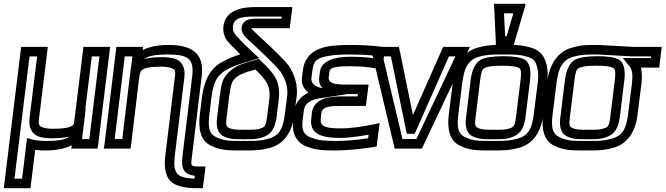

<svg xmlns="http://www.w3.org/2000/svg" viewBox="-32 -755 3494 1008"><path d="M484 0 543 -484 546 -509H521H431H406L403 -484L358 -119C356 -101 353 -96 340 -91C323 -83 294 -79 245 -79C224 -79 209 -81 196 -85C172 -92 169 -99 173 -134L216 -484L219 -509H194H104H79L76 -484L-9 208L-12 233H13H103H128L131 208L153 32C169 34 187 35 205 35C262 35 310 26 345 7L342 25H367H455H480L484 0ZM333 -38C311 -22 273 -15 211 -15C183 -15 160 -17 140 -22L110 -30L106 2L84 183H44L123 -459H163L123 -134C117 -86 134 -49 177 -36C193 -32 215 -29 239 -29C277 -29 309 -32 333 -38ZM437 -25H399L403 -59L418 -184H416L450 -459H490L437 -25Z M976 64 1027 -355C1042 -474 976 -519 854 -519C799 -519 751 -510 717 -492L719 -509H694H604H579L576 -484L517 0L513 25H538H628H653L657 0L699 -350C703 -376 708 -385 720 -392C735 -400 764 -405 814 -405C835 -405 851 -403 863 -399C887 -392 891 -385 886 -350L835 69C829 121 837 165 859 192C882 219 932 233 999 233H1008H1033L1036 208L1044 144L1047 119H1022C967 119 969 121 976 64ZM649 -350 643 -300 610 -25H570L623 -459H663L659 -425L649 -350ZM926 64C918 130 932 161 991 168L989 183C939 181 912 173 899 157C884 139 880 113 885 69L936 -350C942 -398 925 -435 883 -448C866 -452 844 -455 820 -455C782 -455 749 -452 725 -445C745 -461 783 -469 848 -469C956 -469 988 -447 977 -355L926 64Z M1302 -607H1464H1489L1492 -632L1500 -693L1503 -718H1478H1310C1233 -718 1151 -700 1141 -617C1138 -592 1144 -566 1157 -546C1165 -535 1189 -509 1229 -470C1195 -459 1168 -449 1131 -428C1069 -393 1039 -329 1028 -243L1017 -153C1008 -78 1021 -17 1074 9C1126 35 1166 35 1242 35C1303 35 1335 35 1386 21C1462 0 1503 -66 1513 -153L1526 -253V-254C1531 -307 1516 -363 1483 -412H1482V-413C1461 -439 1412 -489 1334 -560C1312 -580 1298 -594 1291 -602C1289 -605 1287 -607 1287 -607C1289 -607 1293 -607 1302 -607ZM1308 -657C1281 -657 1242 -652 1236 -608C1235 -595 1242 -579 1251 -567C1259 -557 1275 -542 1298 -522C1374 -451 1421 -404 1440 -380C1469 -337 1480 -297 1476 -253L1463 -153C1454 -77 1432 -42 1378 -27C1334 -15 1310 -15 1248 -15C1172 -15 1144 -15 1101 -36C1066 -53 1059 -86 1067 -153L1078 -243C1088 -320 1106 -359 1153 -386C1197 -411 1221 -417 1284 -436L1329 -450L1297 -479C1239 -533 1208 -566 1200 -578C1192 -590 1189 -601 1191 -617C1197 -660 1232 -668 1304 -668H1447L1445 -657H1308ZM1370 -140C1365 -103 1361 -91 1345 -84C1318 -73 1304 -74 1256 -74C1208 -74 1193 -73 1169 -84C1154 -91 1153 -103 1158 -140L1171 -247C1175 -277 1179 -299 1184 -315C1193 -342 1217 -359 1246 -370C1259 -376 1280 -382 1309 -390C1340 -360 1361 -336 1371 -315C1382 -293 1386 -269 1382 -237L1370 -140ZM1420 -140 1432 -237C1436 -276 1431 -313 1417 -341C1403 -369 1375 -402 1336 -437L1327 -446L1314 -442C1278 -432 1250 -423 1233 -417C1197 -403 1151 -370 1136 -326C1130 -306 1125 -279 1121 -247L1108 -140C1102 -97 1107 -56 1143 -39C1177 -23 1203 -24 1249 -24C1296 -24 1322 -23 1359 -39C1400 -56 1414 -97 1420 -140Z M1652 -131 1655 -162C1660 -196 1702 -199 1759 -199H1864H1889L1892 -224L1900 -286L1903 -311H1878H1790C1732 -311 1690 -314 1694 -350L1698 -380C1700 -398 1722 -407 1796 -407H1812C1859 -407 1903 -403 1947 -395L1975 -390L1979 -420L1987 -485L1990 -507L1968 -510C1918 -516 1865 -519 1811 -519C1763 -519 1723 -517 1694 -512C1626 -501 1568 -467 1558 -385L1553 -346C1549 -312 1564 -287 1587 -269C1545 -248 1518 -215 1513 -174L1507 -124C1498 -55 1526 -5 1577 14C1627 33 1663 35 1729 35C1782 35 1847 29 1924 18L1946 14L1948 -7L1957 -78L1961 -109L1930 -102C1858 -88 1803 -81 1763 -81C1694 -81 1646 -84 1652 -131ZM1662 -292C1625 -298 1599 -315 1603 -346L1608 -385C1614 -440 1638 -453 1696 -462H1697C1722 -467 1758 -469 1805 -469C1850 -469 1893 -467 1934 -463L1933 -449C1895 -454 1857 -457 1819 -457H1803C1717 -457 1654 -431 1648 -380L1644 -350C1641 -323 1648 -305 1662 -292ZM1602 -131C1590 -37 1687 -31 1757 -31C1794 -31 1843 -37 1903 -48L1901 -29C1835 -19 1781 -15 1735 -15C1671 -15 1643 -17 1600 -33C1564 -47 1550 -70 1557 -124L1563 -174C1568 -212 1592 -231 1660 -241L1786 -260V-261H1847L1845 -249H1765C1707 -249 1615 -243 1605 -162L1602 -131Z M2400 -509H2313H2295L2287 -492L2136 -151L2066 -492L2062 -509H2044H1949H1913L1921 -476L2036 8L2040 25H2057H2165H2183L2191 8L2420 -476L2435 -509H2400ZM2359 -459 2154 -25H2081L1978 -459H2020L2100 -70L2104 -53H2122H2127H2145L2153 -70L2325 -459H2359Z M2791 -321 2770 -153C2761 -77 2739 -42 2685 -27C2641 -15 2617 -15 2555 -15C2479 -15 2451 -15 2408 -36C2373 -53 2366 -86 2374 -153L2395 -321C2405 -400 2427 -441 2482 -457C2527 -469 2548 -469 2611 -469C2674 -469 2695 -469 2737 -457C2773 -446 2781 -433 2790 -394C2794 -374 2795 -351 2791 -321ZM2670 -536 2720 -706 2728 -735H2699H2591H2561L2563 -706L2571 -536V-519C2537 -518 2511 -515 2473 -504C2396 -482 2356 -410 2345 -321L2324 -153C2315 -78 2328 -17 2381 9C2433 35 2473 35 2549 35C2610 35 2642 35 2693 21C2769 0 2810 -66 2820 -153L2841 -321C2845 -355 2844 -386 2839 -410C2828 -457 2808 -489 2758 -504C2723 -515 2698 -518 2665 -519L2670 -536ZM2628 -565H2620L2614 -685H2663L2628 -565ZM2677 -140C2672 -103 2668 -91 2652 -84C2625 -73 2611 -74 2563 -74C2515 -74 2500 -73 2476 -84C2461 -91 2460 -103 2465 -140L2489 -336C2494 -377 2500 -392 2511 -397C2526 -406 2554 -410 2604 -410C2653 -410 2681 -406 2694 -397C2703 -392 2706 -377 2701 -336L2677 -140ZM2727 -140 2751 -336C2757 -385 2749 -425 2724 -441C2704 -454 2663 -460 2610 -460C2557 -460 2515 -454 2491 -441C2463 -425 2445 -385 2439 -336L2415 -140C2409 -97 2414 -56 2450 -39C2484 -23 2510 -24 2556 -24C2603 -24 2629 -23 2666 -39C2707 -56 2721 -97 2727 -140Z M3112 -519C3049 -519 3021 -520 2968 -504C2891 -482 2851 -410 2840 -321L2819 -153C2810 -78 2823 -17 2876 9C2928 35 2968 35 3044 35C3105 35 3137 35 3188 21C3264 0 3305 -66 3315 -153L3336 -319C3339 -349 3338 -377 3333 -400H3404H3429L3432 -425L3439 -484L3442 -509H3417H3290C3274 -509 3131 -519 3112 -519ZM3106 -469C3123 -469 3266 -459 3284 -459H3386L3385 -450H3296H3238L3272 -408C3287 -390 3291 -364 3286 -319L3265 -153C3256 -77 3234 -42 3180 -27C3136 -15 3112 -15 3050 -15C2974 -15 2946 -15 2903 -36C2868 -53 2861 -86 2869 -153L2890 -321C2900 -400 2922 -441 2977 -457C3022 -469 3043 -469 3106 -469ZM3172 -140C3167 -103 3163 -91 3147 -84C3120 -73 3106 -74 3058 -74C3010 -74 2995 -73 2971 -84C2956 -91 2955 -103 2960 -140L2984 -336C2989 -377 2995 -392 3006 -397C3021 -406 3049 -410 3099 -410C3148 -410 3176 -406 3189 -397C3198 -392 3201 -377 3196 -336L3172 -140ZM3222 -140 3246 -336C3252 -385 3244 -425 3219 -441C3199 -454 3158 -460 3105 -460C3052 -460 3010 -454 2986 -441C2958 -425 2940 -385 2934 -336L2910 -140C2904 -97 2909 -56 2945 -39C2979 -23 3005 -24 3051 -24C3098 -24 3124 -23 3161 -39C3202 -56 3216 -97 3222 -140Z"/></svg>

Font: Gamestation Display Outline
Style: Italic
Weight: 400
Designer: Jonas Hecksher
Foundry: Jonas Hecksher, Playtypeª, e-types AS
Version: Version 1.003